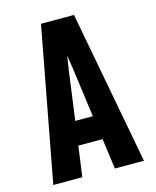

<svg xmlns="http://www.w3.org/2000/svg" viewBox="-111 -812 722 888"><g transform="rotate(-15 250.0 -367.5)"><path d="M33 0 171 -735H329L467 0H328L308 -146H192L172 0ZM292 -260 261 -490Q258 -508 255.5 -526Q253 -544 250 -562Q247 -544 244.5 -526Q242 -508 239 -490L208 -260Z"/></g></svg>

Font: Iosevka SS18 Heavy
Style: Regular
Weight: 900
Monospace: yes
Designer: Belleve Invis
Foundry: Belleve Invis
Version: Version 25.1.1; ttfautohint (v1.8.4)